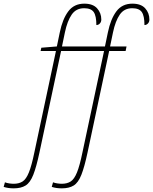

<svg xmlns="http://www.w3.org/2000/svg" viewBox="-154 -790 837 1050"><path d="M-79 240Q-110 240 -134 232L-127 207Q-117 211 -103.5 213Q-90 215 -79 215Q-50 215 -30.5 202.5Q-11 190 4 153Q19 116 34 43L152 -511H68L72 -529L157 -536L173 -613Q188 -686 219.5 -728Q251 -770 307 -770Q354 -770 377 -744.5Q400 -719 400 -683Q400 -670 392 -661.5Q384 -653 373 -653Q373 -703 358.5 -724Q344 -745 306 -745Q262 -745 238 -710Q214 -675 201 -613L185 -536H420L436 -613Q451 -686 482.5 -728Q514 -770 570 -770Q617 -770 640 -744.5Q663 -719 663 -683Q663 -670 655 -661.5Q647 -653 636 -653Q636 -703 621.5 -724Q607 -745 569 -745Q525 -745 501 -710Q477 -675 464 -613L448 -536H538L533 -511H443L325 43Q308 123 291 166Q274 209 249 224.5Q224 240 184 240Q153 240 129 232L136 207Q146 211 159.5 213Q173 215 184 215Q213 215 232.5 202.5Q252 190 267 153Q282 116 297 43L415 -511H180L62 43Q45 123 28 166Q11 209 -14 224.5Q-39 240 -79 240Z"/></svg>

Font: Noto Serif Thin
Style: Italic
Weight: 100
Italic angle: -12°
Designer: Monotype Design Team
Foundry: Monotype Imaging Inc.
Version: Version 2.014; ttfautohint (v1.8.4.7-5d5b)